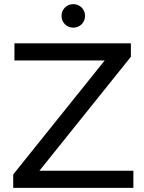

<svg xmlns="http://www.w3.org/2000/svg" viewBox="-20 -910 696 930"><path d="M626 -83H171L614 -635V-700H50V-617H487L44 -65V0H626ZM335 -776C367 -776 392 -801 392 -833C392 -865 367 -890 335 -890C303 -890 278 -865 278 -833C278 -801 303 -776 335 -776Z"/></svg>

Font: Montserrat-Alt1 Med
Style: Regular
Weight: 500
Designer: Differentunic
Foundry: Differentunic
Version: Version 7.222